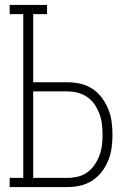

<svg xmlns="http://www.w3.org/2000/svg" viewBox="-20 -755 540 775"><path d="M19 0V-37H74V-698H19V-735H170V-698H114V-423H252Q279 -423 305 -417Q331 -411 353 -396.5Q375 -382 391 -360.5Q407 -339 417 -314.5Q427 -290 430.5 -264Q434 -238 434 -211Q434 -185 430.5 -158.5Q427 -132 417 -107.5Q407 -83 391 -62Q375 -41 353 -26.5Q331 -12 305 -6Q279 0 252 0ZM114 -37H252Q274 -37 294.5 -42Q315 -47 332.5 -59.5Q350 -72 362 -90Q374 -108 381.5 -128Q389 -148 391.5 -169Q394 -190 394 -211Q394 -233 391.5 -254Q389 -275 381.5 -295Q374 -315 362 -333Q350 -351 332.5 -363Q315 -375 294.5 -380.5Q274 -386 252 -386H114Z"/></svg>

Font: Iosevka Slab Extralight
Style: Regular
Weight: 200
Monospace: yes
Designer: Belleve Invis
Foundry: Belleve Invis
Version: Version 11.1.1; ttfautohint (v1.8.3)